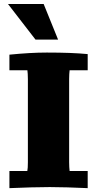

<svg xmlns="http://www.w3.org/2000/svg" viewBox="-20 -950 493 975"><path d="M160.2 -749 20.5 -929.7H201.7L274.9 -749ZM232.9 0Q188.5 0 137.7 1.5Q86.9 2.9 27.8 5.4V-81.5H118.7Q121.6 -94.7 121.6 -126.5V-548.3Q121.6 -563.5 120.8 -574.7Q120.1 -585.9 119.1 -593.3H27.8V-672.4Q81.1 -677.7 127.9 -680.4Q174.8 -683.1 217.8 -683.1Q282.2 -683.1 333.3 -681.2Q384.3 -679.2 425.3 -675.3V-593.3H333.5Q332.5 -585 331.8 -573.7Q331.1 -562.5 331.1 -548.3V-126.5Q331.1 -112.8 331.8 -101.8Q332.5 -90.8 333.5 -81.5H425.3V5.4Q370.6 2.9 322.5 1.5Q274.4 0 232.9 0Z"/></svg>

Font: Tienne Black
Style: Regular
Weight: 900
Designer: vernon adams
Foundry: vernon adams
Version: Version 001.001